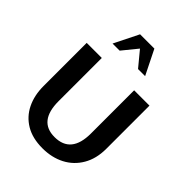

<svg xmlns="http://www.w3.org/2000/svg" viewBox="-252 -1021 1160 1160"><g transform="rotate(45 328.5 -441.0)"><path d="M597.7 -258.8V-627.9H466.8V-258.8Q466.8 -87.9 326.2 -87.9Q190.4 -87.9 190.4 -258.8V-627.9H61.5V-258.8Q61.5 -179.7 91.3 -118.7Q121.1 -57.6 179.2 -22.9Q237.3 11.7 322.3 11.7Q402.3 11.7 464.4 -20.5Q526.4 -52.7 562 -113.8Q597.7 -174.8 597.7 -258.8ZM392.6 -735.4 313.5 -831.1 235.4 -735.4H174.8L252.9 -892.6H375L453.1 -735.4Z"/></g></svg>

Font: Namkio Khamti Book
Style: Bold
Weight: 800
Designer: Debbi Hosken
Foundry: SIL International
Version: Version 3.917